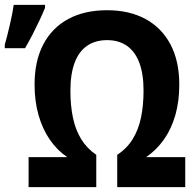

<svg xmlns="http://www.w3.org/2000/svg" viewBox="-23 -767 804 787"><path d="M416 -602.5Q367.7 -602.5 334 -579.3Q300.3 -556.2 283 -510Q265.6 -463.9 265.6 -395Q265.6 -334.5 275.9 -285.2Q286.1 -235.8 309.3 -197.5Q332.5 -159.2 371.6 -132.3V0H94.2V-123H252.4Q211.4 -150.9 181.4 -194.3Q151.4 -237.8 135 -294.9Q118.7 -352.1 118.7 -420.4Q118.7 -516.6 154.3 -584.7Q189.9 -652.8 256.6 -689Q323.2 -725.1 416 -725.1Q506.8 -725.1 573.2 -689.2Q639.6 -653.3 675.8 -585Q711.9 -516.6 711.9 -419.9Q711.9 -351.6 695.6 -294.7Q679.2 -237.8 648.7 -194.8Q618.2 -151.9 576.2 -123H736.3V0H457.5V-132.3Q498 -159.2 521.5 -197.8Q544.9 -236.3 555.2 -286.1Q565.4 -335.9 565.4 -396Q565.4 -463.9 548.1 -509.8Q530.8 -555.7 497.3 -579.1Q463.9 -602.5 416 -602.5ZM-3.4 -569.3V-584Q1 -598.1 6.3 -619.6Q11.7 -641.1 17.3 -665Q22.9 -689 27.1 -710.7Q31.2 -732.4 33.2 -747.1H161.6V-734.9Q151.4 -710 138.4 -682.4Q125.5 -654.8 110.8 -626.2Q96.2 -597.7 79.6 -569.3Z"/></svg>

Font: Open Sans SemiCondensed
Style: Bold
Weight: 700
Width: 4
Designer: Monotype Design Team
Foundry: Monotype Imaging Inc.
Version: Version 3.003